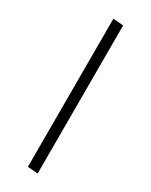

<svg xmlns="http://www.w3.org/2000/svg" viewBox="-189 -752 627 797"><g transform="rotate(30 124.5 -353.0)"><path d="M100 -710V0L149 4V-706Z"/></g></svg>

Font: Catamaran Thin Thin
Style: Regular
Weight: 250
Version: Version 2.000